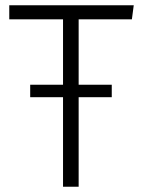

<svg xmlns="http://www.w3.org/2000/svg" viewBox="-20 -704 535 725"><path d="M277 -631V-384H402V-337H277V1H218V-337H94V-384H218V-631H15V-684H485L478 -631Z"/></svg>

Font: Fira Sans Light
Style: Regular
Weight: 300
Designer: bBox Type GmbH & Carrois Corporate GbR & Edenspiekermann AG
Foundry: bBox Type GmbH & Carrois Corporate GbR & Edenspiekermann AG
Version: Version 4.301